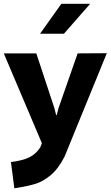

<svg xmlns="http://www.w3.org/2000/svg" viewBox="-22 -757 583 1012"><path d="M35.6 97.2Q97.7 89.4 132.3 72.3Q167 55.2 189.9 20.5L198.7 -2.4L-2 -475.6H169.4L264.2 -188.5L273.9 -150.4H276.9L286.6 -187.5L387.2 -475.6L541 -476.6L318.8 67.4Q286.6 131.3 246.6 165Q206.5 198.7 167.2 211.2Q127.9 223.6 66.9 233.4L53.7 235.4ZM301.3 -736.8H453.1L314.9 -579.1H189Z"/></svg>

Font: Selawik
Style: Bold
Weight: 700
Designer: Aaron Bell
Foundry: Microsoft Corporation
Version: Version 1.01